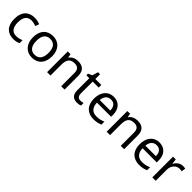

<svg xmlns="http://www.w3.org/2000/svg" viewBox="354 -2082 3516 3516"><g transform="rotate(45 2111.5 -324.5)"><path d="M300 10C361 10 402 0 438 -19V-97C401 -80 357 -66 299 -66C198 -66 146 -137 146 -266C146 -400 197 -469 304 -469C341 -469 388 -456 420 -444L447 -517C415 -533 360 -546 306 -546C162 -546 55 -463 55 -265C55 -75 157 10 300 10Z M1031 -269C1031 -446 929 -546 784 -546C630 -546 535 -446 535 -269C535 -91 639 10 781 10C934 10 1031 -91 1031 -269ZM626 -269C626 -396 673 -472 782 -472C891 -472 940 -396 940 -269C940 -142 891 -63 783 -63C674 -63 626 -142 626 -269Z M1428 -546C1360 -546 1294 -519 1259 -463H1254L1241 -536H1170V0H1258V-278C1258 -403 1296 -472 1415 -472C1497 -472 1535 -429 1535 -343V0H1622V-349C1622 -487 1556 -546 1428 -546Z M1967 -62C1918 -62 1883 -93 1883 -158V-468H2038V-536H1883V-659H1831L1796 -545L1719 -510V-468H1795V-156C1795 -26 1868 10 1952 10C1984 10 2023 3 2042 -6V-73C2025 -67 1993 -62 1967 -62Z M2356 -546C2214 -546 2119 -440 2119 -264C2119 -85 2224 10 2377 10C2450 10 2498 -1 2553 -25V-102C2497 -78 2449 -65 2381 -65C2274 -65 2213 -130 2210 -251H2577V-304C2577 -450 2493 -546 2356 -546ZM2355 -474C2444 -474 2484 -412 2485 -321H2212C2221 -417 2271 -474 2355 -474Z M2971 -546C2903 -546 2837 -519 2802 -463H2797L2784 -536H2713V0H2801V-278C2801 -403 2839 -472 2958 -472C3040 -472 3078 -429 3078 -343V0H3165V-349C3165 -487 3099 -546 2971 -546Z M3538 -546C3396 -546 3301 -440 3301 -264C3301 -85 3406 10 3559 10C3632 10 3680 -1 3735 -25V-102C3679 -78 3631 -65 3563 -65C3456 -65 3395 -130 3392 -251H3759V-304C3759 -450 3675 -546 3538 -546ZM3537 -474C3626 -474 3666 -412 3667 -321H3394C3403 -417 3453 -474 3537 -474Z M4145 -546C4070 -546 4015 -497 3981 -438H3977L3967 -536H3895V0H3983V-286C3983 -394 4056 -466 4139 -466C4157 -466 4180 -463 4197 -459L4208 -540C4190 -544 4165 -546 4145 -546Z"/></g></svg>

Font: Noto Sans Miao
Style: Regular
Weight: 400
Designer: Monotype Design Team
Foundry: Monotype Imaging Inc.
Version: Version 2.003